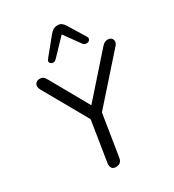

<svg xmlns="http://www.w3.org/2000/svg" viewBox="-222 -1072 1092 1204"><g transform="rotate(-30 323.5 -470.0)"><path d="M258.4 6.9Q238.5 6.9 230 -5.9Q221.5 -18.7 224.4 -41L275.7 -365.1L284.4 -308.3L90.3 -651.7Q81.6 -668.3 82.8 -681.6Q83.9 -695 93.9 -703.4Q103.8 -711.9 120.3 -711.9Q135.8 -711.9 145 -704.9Q154.2 -697.8 163.4 -680.9L326.6 -391H304.9L566.7 -686.8Q578.8 -700.8 588.8 -706.4Q598.7 -711.9 612.8 -711.9Q628.2 -711.9 637.7 -703Q647.2 -694 647.4 -680.2Q647.7 -666.3 635 -651.7L330.3 -308.3L358.1 -365.1L305.4 -33.7Q299.1 6.9 258.4 6.9ZM267.8 -767.3Q259 -758.1 248.7 -757.1Q238.5 -756.1 230.9 -761.2Q223.3 -766.3 221.6 -774.8Q219.9 -783.4 228.3 -793.7L327.7 -915.8Q340.5 -931.5 353.9 -939.1Q367.3 -946.7 385.5 -946.7Q402.6 -946.7 414 -938.1Q425.4 -929.6 435.3 -913L508 -794.1Q515.9 -782.4 512.4 -772.9Q509 -763.3 500 -759.2Q490.9 -755.1 479.7 -757.6Q468.5 -760.1 460.2 -771.3L379.1 -883.8Z"/></g></svg>

Font: Nunito ExtraLight
Style: Italic
Weight: 200
Italic angle: -9°
Designer: Vernon Adams
Foundry: Vernon Adams
Version: Version 3.602